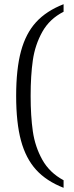

<svg xmlns="http://www.w3.org/2000/svg" viewBox="-20 -773 355 915"><path d="M57 -316Q57 -444 80 -529Q103 -614 152 -667.5Q201 -721 283 -753V-717Q216 -683 181.5 -621Q147 -559 136.5 -486Q126 -413 126 -316Q126 -220 136.5 -147Q147 -74 181.5 -12Q216 50 283 86V122Q201 90 152 36Q103 -18 80 -103Q57 -188 57 -316Z"/></svg>

Font: Noto Serif Light
Style: Regular
Weight: 300
Designer: Monotype Design Team
Foundry: Monotype Imaging Inc.
Version: Version 1.001